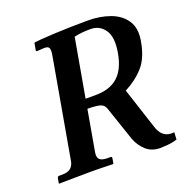

<svg xmlns="http://www.w3.org/2000/svg" viewBox="-120 -762 839 876"><g transform="rotate(-20 299.0 -324.0)"><path d="M595 -482Q582 -406 545.5 -364.5Q509 -323 453 -294L517 -98Q536 -32 596 -40L594 -5Q572 2 548 4Q524 6 513 6Q470 6 443 -19Q416 -44 403 -79L346 -247Q339 -266 318.5 -271Q298 -276 260 -276L225 -77Q221 -54 231.5 -43.5Q242 -33 270 -33H284Q292 -33 290 -24L286 -1L284 1Q284 1 264.5 0.5Q245 0 219.5 -0.5Q194 -1 175 -1Q162 -1 137 -0.5Q112 0 85.5 0Q59 0 40.5 0.5Q22 1 22 1L21 -1L25 -24Q27 -33 34 -33H48Q77 -33 90.5 -44.5Q104 -56 108 -77L193 -559Q197 -580 194 -592Q191 -604 172 -604Q170 -604 169 -604Q168 -604 166 -604L136 -602Q128 -602 130 -609L136 -642Q144 -644 170 -646Q196 -648 234 -650Q272 -652 315 -653Q358 -654 400 -654Q458 -654 506.5 -636.5Q555 -619 580.5 -581Q606 -543 595 -482ZM478 -468Q491 -542 466 -577.5Q441 -613 398 -613Q372 -613 354 -611Q336 -609 318 -605L268 -322H316Q386 -322 425.5 -357.5Q465 -393 478 -468Z"/></g></svg>

Font: Libertinus Serif SemiBold
Style: Italic
Weight: 600
Italic angle: -11.5°
Designer: Philipp H. Poll, Khaled Hosny
Foundry: Caleb Maclennan
Version: Version 7.051;RELEASE